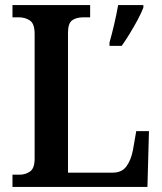

<svg xmlns="http://www.w3.org/2000/svg" viewBox="-20 -734 638 754"><path d="M29 0V-48H57Q80 -48 98 -60.5Q116 -73 116 -111V-601Q116 -641 97.5 -653.5Q79 -666 53 -666H29V-714H334V-666H308Q279 -666 263 -654Q247 -642 247 -605V-56H423Q458 -56 476 -80Q494 -104 502 -144L515 -219H565L559 0ZM410 -567Q419 -598 428.5 -639Q438 -680 444 -714H543V-704Q535 -683 520.5 -656Q506 -629 489.5 -602Q473 -575 458 -554H410Z"/></svg>

Font: Noto Serif Sinhala SemiCondensed SemiBold
Style: Regular
Weight: 600
Width: 4
Designer: Jelle Bosma - Monotype Design Team
Foundry: Monotype Imaging Inc.
Version: Version 2.007; ttfautohint (v1.8.4.7-5d5b)